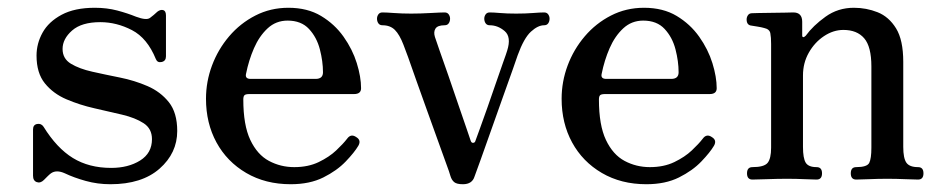

<svg xmlns="http://www.w3.org/2000/svg" viewBox="-20 -462 2416 494"><path d="M264 12Q231 12 200.5 3.5Q170 -5 147 -16Q125 -26 111 -16Q107 -13 102 -8Q97 -3 93 1Q84 10 74.5 6.5Q65 3 65 -10V-129Q65 -141 75.5 -143Q86 -145 92 -136Q126 -81 167.5 -55.5Q209 -30 266 -30Q310 -30 340.5 -49Q371 -68 371 -104Q371 -131 349.5 -145Q328 -159 294 -167Q260 -175 222.5 -183.5Q185 -192 151 -206.5Q117 -221 95.5 -247.5Q74 -274 74 -319Q74 -350 89.5 -378Q105 -406 138.5 -424Q172 -442 224 -442Q255 -442 281.5 -435Q308 -428 330 -419Q357 -409 366 -416Q370 -419 375.5 -423.5Q381 -428 385 -432Q393 -438 400 -436Q407 -434 407 -422V-317Q407 -305 396 -302.5Q385 -300 381 -310Q359 -364 319.5 -384.5Q280 -405 238 -405Q190 -405 165.5 -383.5Q141 -362 141 -336Q141 -311 162.5 -298Q184 -285 217.5 -277.5Q251 -270 288.5 -262.5Q326 -255 359.5 -240.5Q393 -226 414.5 -199Q436 -172 436 -125Q436 -68 390.5 -28Q345 12 264 12Z M728 12Q663 12 613.5 -17Q564 -46 537 -95.5Q510 -145 510 -208Q510 -252 525.5 -293.5Q541 -335 569.5 -368.5Q598 -402 637 -422Q676 -442 722 -442Q771 -442 806 -421Q841 -400 864 -367.5Q887 -335 898 -299.5Q909 -264 909 -235Q909 -220 891 -220H622Q612 -220 609 -217Q606 -214 606 -206Q606 -140 624 -102Q642 -64 672 -48Q702 -32 737 -32Q773 -32 800 -45Q827 -58 845 -75Q863 -92 873 -105Q883 -119 897 -109Q910 -101 902 -87Q892 -70 869.5 -46.5Q847 -23 812 -5.5Q777 12 728 12ZM625 -259H792Q811 -259 811 -276Q811 -304 803 -335Q795 -366 775 -387.5Q755 -409 720 -409Q690 -409 668.5 -389Q647 -369 633.5 -338Q620 -307 613 -272Q610 -259 625 -259Z M1171 12Q1155 12 1148.5 6.5Q1142 1 1139 -9Q1137 -17 1127.5 -42.5Q1118 -68 1105.5 -103.5Q1093 -139 1078.5 -178.5Q1064 -218 1051.5 -254Q1039 -290 1030 -315Q1021 -340 1018 -347Q1008 -373 996 -385Q984 -397 964 -397Q957 -397 953.5 -402Q950 -407 950 -414Q950 -420 953.5 -425Q957 -430 964 -430Q974 -430 994 -428.5Q1014 -427 1038 -427Q1061 -427 1087.5 -428.5Q1114 -430 1124 -430Q1131 -430 1134.5 -425Q1138 -420 1138 -414Q1138 -407 1134.5 -402Q1131 -397 1124 -397Q1106 -397 1100.5 -388.5Q1095 -380 1099 -367Q1101 -360 1111 -332Q1121 -304 1134 -266.5Q1147 -229 1159.5 -192Q1172 -155 1181 -129.5Q1190 -104 1191 -100Q1193 -94 1197.5 -94.5Q1202 -95 1203 -99Q1206 -107 1214.5 -130.5Q1223 -154 1234 -185Q1245 -216 1255.5 -247Q1266 -278 1274.5 -301.5Q1283 -325 1285 -332Q1296 -367 1278.5 -382Q1261 -397 1240 -397Q1233 -397 1229.5 -402Q1226 -407 1226 -414Q1226 -420 1229.5 -425Q1233 -430 1240 -430Q1250 -430 1267 -428.5Q1284 -427 1308 -427Q1332 -427 1351 -428.5Q1370 -430 1380 -430Q1387 -430 1390.5 -425Q1394 -420 1394 -414Q1394 -407 1390.5 -402Q1387 -397 1380 -397Q1364 -397 1346 -380.5Q1328 -364 1312 -320Q1310 -314 1299.5 -284Q1289 -254 1274 -212.5Q1259 -171 1244 -128Q1229 -85 1217 -52Q1205 -19 1201 -8Q1195 12 1171 12Z M1643 12Q1578 12 1528.5 -17Q1479 -46 1452 -95.5Q1425 -145 1425 -208Q1425 -252 1440.5 -293.5Q1456 -335 1484.5 -368.5Q1513 -402 1552 -422Q1591 -442 1637 -442Q1686 -442 1721 -421Q1756 -400 1779 -367.5Q1802 -335 1813 -299.5Q1824 -264 1824 -235Q1824 -220 1806 -220H1537Q1527 -220 1524 -217Q1521 -214 1521 -206Q1521 -140 1539 -102Q1557 -64 1587 -48Q1617 -32 1652 -32Q1688 -32 1715 -45Q1742 -58 1760 -75Q1778 -92 1788 -105Q1798 -119 1812 -109Q1825 -101 1817 -87Q1807 -70 1784.5 -46.5Q1762 -23 1727 -5.5Q1692 12 1643 12ZM1540 -259H1707Q1726 -259 1726 -276Q1726 -304 1718 -335Q1710 -366 1690 -387.5Q1670 -409 1635 -409Q1605 -409 1583.5 -389Q1562 -369 1548.5 -338Q1535 -307 1528 -272Q1525 -259 1540 -259Z M1916 0Q1902 0 1902 -16Q1902 -32 1916 -32Q1946 -32 1955 -43Q1964 -54 1964 -82V-349Q1964 -366 1962 -376.5Q1960 -387 1946 -390Q1939 -392 1929.5 -393.5Q1920 -395 1914 -396Q1901 -397 1901 -412Q1901 -418 1904.5 -423Q1908 -428 1915 -428Q1918 -428 1932.5 -428.5Q1947 -429 1965.5 -429Q1984 -429 2000 -429.5Q2016 -430 2021 -430Q2044 -430 2044 -406V-370Q2044 -367 2046.5 -366.5Q2049 -366 2053 -370Q2072 -396 2104 -419Q2136 -442 2177 -442Q2209 -442 2238 -430.5Q2267 -419 2285.5 -389Q2304 -359 2304 -303V-84Q2304 -55 2312 -43.5Q2320 -32 2342 -32Q2356 -32 2356 -16Q2356 0 2342 0Q2332 0 2309 -1Q2286 -2 2263 -2Q2239 -2 2216.5 -1Q2194 0 2183 0Q2169 0 2169 -16Q2169 -32 2183 -32Q2211 -32 2216.5 -43Q2222 -54 2222 -82V-291Q2222 -342 2203.5 -363.5Q2185 -385 2150 -385Q2124 -385 2100 -369Q2076 -353 2061 -326.5Q2046 -300 2046 -268V-84Q2046 -55 2053 -43.5Q2060 -32 2081 -32Q2095 -32 2095 -16Q2095 0 2081 0Q2071 0 2050 -1Q2029 -2 2005 -2Q1981 -2 1953.5 -1Q1926 0 1916 0Z"/></svg>

Font: TsukuhouMincho
Style: Regular
Weight: 400
Designer: Iose
Foundry: Typographish
Version: Version 1.001; ttfautohint (v1.8.3)